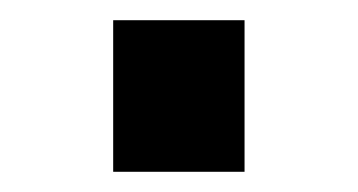

<svg xmlns="http://www.w3.org/2000/svg" viewBox="-20 -385 354 190"><path d="M92 -215V-365H222V-215Z"/></svg>

Font: Mplus 1p Medium
Style: Regular
Weight: 500
Version: Version 1.061